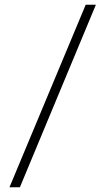

<svg xmlns="http://www.w3.org/2000/svg" viewBox="-20 -695 435 811"><path d="M342 -675H385L64 96H20Z"/></svg>

Font: Gemunu Libre ExtraLight ExtraLight
Style: Regular
Weight: 250
Version: Version 1.100